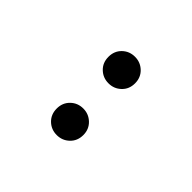

<svg xmlns="http://www.w3.org/2000/svg" viewBox="22 -993 563 563"><g transform="rotate(-45 303.0 -712.0)"><path d="M195.7 -656.5Q171.5 -656.5 156 -672.7Q140.5 -688.9 140.5 -711.7Q140.5 -734.8 156 -750.8Q171.5 -766.8 195.7 -766.8Q219.6 -766.8 235.2 -750.8Q250.8 -734.8 250.8 -711.7Q250.8 -688.9 235.2 -672.7Q219.6 -656.5 195.7 -656.5ZM410.2 -656.5Q386 -656.5 370.6 -672.7Q355.1 -688.9 355.1 -711.7Q355.1 -734.8 370.6 -750.8Q386 -766.8 410.2 -766.8Q434.2 -766.8 449.8 -750.8Q465.3 -734.8 465.3 -711.7Q465.3 -688.9 449.8 -672.7Q434.2 -656.5 410.2 -656.5Z"/></g></svg>

Font: Noto Sans KR Thin
Style: Regular
Weight: 100
Designer: Ryoko NISHIZUKA 西塚涼子 (kana, bopomofo & ideographs); Paul D. Hunt (Latin, Greek & Cyrillic); Sandoll Communications 산돌커뮤니
Foundry: Adobe
Version: Version 2.004-H2;hotconv 1.0.118;makeotfexe 2.5.65603